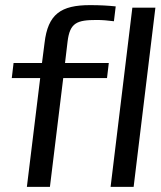

<svg xmlns="http://www.w3.org/2000/svg" viewBox="-20 -730 627 750"><path d="M502 0 587 -700H497L412 0ZM358 -652C380 -652 402 -650 425 -647L432 -705C404 -708 371 -710 332 -710C218 -710 167 -675 154 -562L144 -484H33L26 -425H137L85 0H175L227 -425H398L405 -484H234L244 -568C253 -641 280 -652 358 -652Z"/></svg>

Font: Gamestation Display
Style: Italic
Weight: 400
Designer: Jonas Hecksher
Foundry: Jonas Hecksher, Playtypeª, e-types AS
Version: Version 1.003